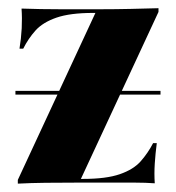

<svg xmlns="http://www.w3.org/2000/svg" viewBox="-20 -439 421 459"><path d="M22.6 0V-8.9L208.1 -408.1H202.4Q147.6 -408.1 114.9 -396.8Q82.3 -385.5 64.9 -366.1Q47.6 -346.8 35.5 -322.6H26.6Q30.6 -346.8 31.9 -371.4Q33.1 -396 31.5 -418.5Q54 -417.7 77.4 -417.3Q100.8 -416.9 122.6 -416.9H202.4H222.6Q257.3 -416.9 291.9 -417.7Q326.6 -418.5 358.9 -419.4V-410.5L173.4 -11.3H179Q233.9 -11.3 266.5 -22.6Q299.2 -33.9 316.5 -53.6Q333.9 -73.4 346 -96.8H354.8Q351.6 -72.6 350 -48Q348.4 -23.4 350 -0.8Q327.4 -2.4 304.4 -2.4Q281.5 -2.4 258.9 -2.4H179H158.9Q122.6 -2.4 88.3 -2Q54 -1.6 22.6 0ZM16.9 -212.9V-221.8H363.7V-212.9Z"/></svg>

Font: Playfair 144pt SemiCondensed Black
Style: Regular
Weight: 900
Width: 4
Designer: Claus Eggers Sørensen
Foundry: Claus Eggers Sørensen
Version: Version 2.203